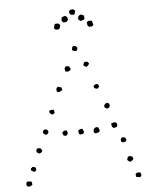

<svg xmlns="http://www.w3.org/2000/svg" viewBox="-61 -968 818 1028"><g transform="rotate(-5 348.5 -454.5)"><path d="M368.2 -720.7Q372.1 -713.9 376 -711.9Q375 -701.2 372.6 -699.7Q370.1 -698.2 369.1 -694.3Q361.3 -694.3 358.4 -694.3Q350.6 -699.2 349.1 -698.7Q347.7 -698.2 346.7 -700.2Q345.7 -709 347.2 -710.4Q348.6 -711.9 348.6 -716.8Q350.6 -720.7 356.4 -721.7Q362.3 -722.7 368.2 -720.7ZM417 -605.5Q411.1 -605.5 407.2 -608.4Q403.3 -611.3 399.4 -613.3Q401.4 -625 403.8 -628.4Q406.2 -631.8 411.1 -632.8L421.9 -631.8Q423.8 -630.9 426.8 -627.4Q429.7 -624 430.7 -621.1Q425.8 -611.3 422.9 -610.4Q419.9 -609.4 418.9 -606.4ZM316.4 -588.9Q311.5 -586.9 307.6 -588.9Q303.7 -590.8 300.8 -588.9Q298.8 -600.6 298.3 -602.1Q297.9 -603.5 297.9 -606.4Q298.8 -611.3 301.3 -612.8Q303.7 -614.3 305.7 -617.2Q312.5 -617.2 315.4 -616.7Q318.4 -616.2 322.3 -616.2Q324.2 -611.3 327.1 -608.4Q330.1 -605.5 329.1 -599.6Q329.1 -594.7 324.7 -592.8Q320.3 -590.8 316.4 -588.9ZM464.8 -508.8Q467.8 -505.9 470.2 -502.9Q472.7 -500 474.6 -495.1L465.8 -484.4Q460.9 -482.4 456.1 -484.4Q451.2 -486.3 446.3 -488.3Q443.4 -497.1 445.3 -501Q453.1 -508.8 464.8 -508.8ZM246.1 -486.3Q243.2 -499 244.6 -501Q246.1 -502.9 246.1 -506.8Q250 -508.8 254.4 -511.2Q258.8 -513.7 261.7 -508.8Q266.6 -509.8 267.6 -508.3Q268.6 -506.8 272.5 -506.8Q273.4 -498 276.4 -494.1Q271.5 -489.3 267.6 -487.3Q254.9 -481.4 252 -482.9Q249 -484.4 246.1 -486.3ZM518.6 -377.9Q514.6 -377 512.2 -375Q509.8 -373 505.9 -373Q501 -374 498.5 -376.5Q496.1 -378.9 492.2 -379.9Q493.2 -385.7 491.2 -390.6Q501 -403.3 507.8 -403.3Q514.6 -403.3 518.6 -397.5Q522.5 -390.6 521 -387.2Q519.5 -383.8 518.6 -377.9ZM220.7 -390.6Q223.6 -386.7 223.1 -382.3Q222.7 -377.9 224.6 -373Q215.8 -368.2 213.9 -367.2Q211.9 -366.2 210 -366.2L200.2 -373Q195.3 -378.9 196.3 -381.8Q197.3 -384.8 195.3 -386.7Q205.1 -392.6 209.5 -391.6Q213.9 -390.6 218.8 -391.6ZM534.2 -265.6Q532.2 -267.6 528.8 -269Q525.4 -270.5 523.4 -274.4Q521.5 -286.1 519.5 -290Q533.2 -296.9 540.5 -295.9Q547.9 -294.9 550.8 -290Q551.8 -288.1 552.2 -283.7Q552.7 -279.3 551.8 -277.3Q549.8 -269.5 544.9 -269Q540 -268.6 534.2 -265.6ZM178.7 -286.1Q180.7 -284.2 180.7 -280.8Q180.7 -277.3 182.6 -274.4Q177.7 -265.6 177.2 -265.6Q176.8 -265.6 174.8 -263.7Q168.9 -259.8 162.1 -263.7Q158.2 -266.6 155.3 -269.5Q152.3 -272.5 152.3 -274.4Q151.4 -278.3 154.3 -282.7Q157.2 -287.1 161.1 -290Q164.1 -292 168.9 -289.6Q173.8 -287.1 178.7 -286.1ZM281.2 -274.4Q283.2 -268.6 283.2 -265.1Q283.2 -261.7 285.2 -257.8Q280.3 -252 279.8 -251Q279.3 -250 277.3 -248Q273.4 -246.1 269.5 -247.1Q265.6 -248 261.7 -249Q257.8 -258.8 254.9 -260.7Q255.9 -265.6 259.3 -269Q262.7 -272.5 266.6 -275.4Q275.4 -273.4 276.9 -274.4Q278.3 -275.4 281.2 -274.4ZM452.1 -274.4Q451.2 -268.6 454.1 -266.1Q457 -263.7 456.1 -259.8Q456.1 -253.9 450.2 -250Q434.6 -246.1 434.6 -245.1Q431.6 -247.1 429.2 -248.5Q426.8 -250 423.8 -252Q424.8 -254.9 423.8 -257.8Q422.9 -260.7 423.8 -263.7Q427.7 -269.5 427.7 -271Q427.7 -272.5 428.7 -273.4Q434.6 -278.3 438 -277.8Q441.4 -277.3 443.4 -279.3ZM364.3 -276.4Q369.1 -265.6 369.6 -265.6Q370.1 -265.6 371.1 -264.6Q371.1 -261.7 370.6 -258.8Q370.1 -255.9 370.1 -252Q363.3 -248 361.8 -248.5Q360.4 -249 359.4 -248Q348.6 -246.1 348.6 -247.1Q342.8 -252.9 342.8 -258.3Q342.8 -263.7 341.8 -268.6Q345.7 -272.5 351.6 -274.9Q357.4 -277.3 364.3 -276.4ZM572.3 -212.9Q582 -210 583.5 -210.9Q585 -211.9 586.9 -210.9Q593.8 -203.1 593.8 -201.2Q593.8 -193.4 591.8 -189.5Q573.2 -181.6 567.9 -188Q562.5 -194.3 565.4 -205.1ZM134.8 -190.4Q136.7 -181.6 139.2 -181.2Q141.6 -180.7 140.6 -177.7Q136.7 -167 123 -164.1Q115.2 -169.9 110.4 -171.9Q110.4 -176.8 108.9 -178.2Q107.4 -179.7 109.4 -184.6Q111.3 -187.5 112.8 -189.5Q114.3 -191.4 116.2 -193.4Q127 -193.4 134.8 -190.4ZM618.2 -105.5Q618.2 -100.6 619.6 -99.1Q621.1 -97.7 623 -95.7Q621.1 -87.9 615.7 -84Q610.4 -80.1 602.5 -78.1Q600.6 -80.1 596.2 -83Q591.8 -85.9 588.9 -89.8Q589.8 -92.8 590.8 -94.7Q591.8 -96.7 591.8 -101.6Q594.7 -103.5 600.6 -109.4Q605.5 -107.4 609.9 -107.4Q614.3 -107.4 618.2 -105.5ZM96.7 -91.8Q98.6 -85 99.6 -83Q100.6 -81.1 98.6 -77.1Q93.8 -70.3 88.9 -69.3Q84 -68.4 82 -72.3Q71.3 -77.1 71.3 -80.6Q71.3 -84 71.3 -87.9Q73.2 -89.8 75.7 -91.3Q78.1 -92.8 79.1 -95.7Q85 -96.7 88.4 -95.2Q91.8 -93.8 96.7 -91.8ZM654.3 -15.6Q658.2 -6.8 657.2 -4.9Q656.2 -2.9 657.2 1Q653.3 7.8 651.4 7.3Q649.4 6.8 648.4 8.8Q643.6 6.8 639.2 6.8Q634.8 6.8 629.9 5.9Q627.9 -5.9 627.4 -7.3Q627 -8.8 627.9 -10.7Q633.8 -18.6 644.5 -17.6ZM70.3 -15.6Q70.3 -9.8 71.3 -6.8Q72.3 -3.9 70.3 1Q68.4 2.9 64.5 2.9Q60.5 2.9 60.5 6.8Q41 8.8 40 -2.9Q39.1 -14.6 46.9 -21.5Q56.6 -18.6 57.6 -19.5Q62.5 -21.5 64.5 -19.5Q66.4 -17.6 70.3 -15.6ZM374 -888.7Q369.1 -889.6 365.2 -889.2Q361.3 -888.7 355.5 -890.6Q347.7 -898.4 348.6 -902.3Q349.6 -906.2 347.7 -910.2Q352.5 -914.1 358.9 -917Q365.2 -919.9 372.1 -917Q376 -916 377 -913.6Q377.9 -911.1 381.8 -909.2Q378.9 -899.4 377.4 -895.5Q376 -891.6 374 -888.7ZM339.8 -866.2Q337.9 -861.3 335 -859.9Q332 -858.4 330.1 -853.5Q326.2 -852.5 322.8 -853Q319.3 -853.5 314.5 -852.5Q308.6 -854.5 307.6 -858.4Q306.6 -862.3 303.7 -863.3Q304.7 -869.1 304.7 -872.1Q304.7 -875 306.6 -880.9Q311.5 -882.8 315.9 -884.3Q320.3 -885.7 325.2 -886.7Q329.1 -884.8 331.1 -882.3Q333 -879.9 335.9 -877.9Q335.9 -869.1 339.8 -866.2ZM289.1 -847.7Q291 -845.7 291.5 -843.3Q292 -840.8 295.9 -838.9Q292 -836.9 292 -832.5Q292 -828.1 293 -826.2Q287.1 -819.3 285.2 -818.8Q283.2 -818.4 282.2 -816.4Q279.3 -818.4 275.4 -817.4Q271.5 -816.4 268.6 -818.4Q265.6 -819.3 263.7 -821.8Q261.7 -824.2 259.8 -826.2Q260.7 -833 262.7 -835.4Q264.6 -837.9 263.7 -844.7Q267.6 -849.6 274.4 -849.6Q281.2 -849.6 289.1 -847.7ZM391.6 -866.2Q395.5 -869.1 395.5 -877.9Q398.4 -879.9 400.4 -882.3Q402.3 -884.8 407.2 -886.7Q412.1 -885.7 416 -884.3Q419.9 -882.8 424.8 -880.9Q426.8 -875 426.8 -872.1Q426.8 -869.1 427.7 -863.3Q424.8 -862.3 423.8 -858.4Q422.9 -854.5 418 -856.4Q413.1 -853.5 409.7 -853Q406.2 -852.5 401.4 -853.5Q399.4 -858.4 396.5 -859.9Q393.6 -861.3 391.6 -866.2ZM442.4 -847.7Q450.2 -849.6 457 -849.6Q463.9 -849.6 467.8 -844.7Q466.8 -837.9 468.8 -835.4Q470.7 -833 471.7 -826.2Q469.7 -824.2 467.8 -821.8Q465.8 -819.3 462.9 -818.4Q460 -816.4 456.5 -817.4Q453.1 -818.4 450.2 -816.4Q441.4 -822.3 441.4 -824.7Q441.4 -827.1 438.5 -826.2Q439.5 -828.1 439.5 -832.5Q439.5 -836.9 435.5 -838.9Q439.5 -840.8 439.9 -843.3Q440.4 -845.7 442.4 -847.7Z"/></g></svg>

Font: Codystar
Style: Light
Weight: 300
Version: Version 1.000